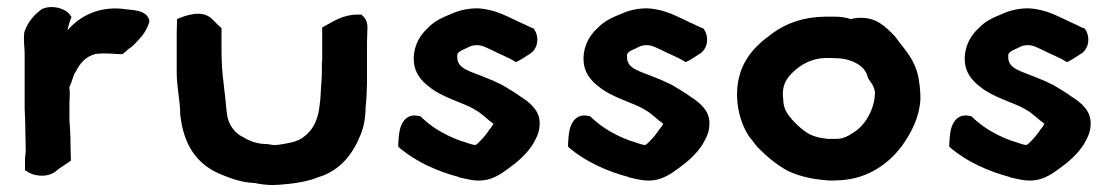

<svg xmlns="http://www.w3.org/2000/svg" viewBox="-20 -519 3201 553"><path d="M50 -426C47 -400 51 -383 51 -366V-206C52 -184 53 -165 53 -143C53 -126 54 -108 54 -94V-93C55 -85 53 -74 52 -63V-29C64 -20 79 -13 102 -13C117 -13 131 -18 140 -25L151 -34C161 -41 174 -49 184 -56V-63C184 -78 183 -95 183 -109C183 -119 183 -129 182 -140C182 -154 180 -164 180 -176V-223C181 -235 181 -247 181 -256V-258L180 -260V-269C188 -283 191 -305 198 -312C209 -335 227 -358 258 -364C289 -367 313 -363 327 -363H333C340 -368 345 -374 353 -380H354C363 -387 370 -394 377 -402C390 -415 404 -434 410 -456V-460C404 -491 357 -490 346 -492H345C269 -504 210 -474 174 -431C177 -444 181 -459 186 -470L181 -477C168 -495 130 -506 101 -493L100 -492L98 -491C78 -476 60 -455 51 -429L50 -427Z M489 -310C489 -267 499 -228 499 -192V-190C508 -106 543 -49 611 -19C637 -8 665 3 698 7H700C703 7 705 8 713 8C726 11 748 14 765 14C774 14 780 13 785 13H786C827 10 866 4 898 -9C960 -28 997 -76 1019 -132C1028 -154 1033 -181 1033 -211C1036 -232 1036 -255 1037 -279V-397C1037 -408 1038 -417 1038 -430C1039 -442 1039 -461 1025 -473L1021 -477H1015C965 -478 936 -454 908 -440V-351C908 -345 908 -341 907 -338V-312C907 -292 905 -278 904 -257L903 -238C902 -231 902 -224 901 -220V-219C896 -167 876 -135 841 -116C825 -109 808 -106 782 -102C778 -102 772 -101 769 -101C769 -101 767 -102 762 -102L751 -104H750C720 -104 698 -113 679 -125H678C658 -136 642 -154 635 -182C631 -205 630 -234 626 -261L624 -280C620 -308 618 -342 618 -375V-438C611 -444 607 -448 599 -456L591 -464C562 -493 513 -474 490 -464L489 -427Z M1127 -97 1132 -92C1179 -53 1238 -26 1302 -9V-8H1303C1322 -4 1348 4 1374 0C1401 -3 1426 -20 1442 -32C1469 -51 1497 -75 1515 -104C1524 -120 1532 -134 1534 -155V-158C1538 -199 1506 -224 1479 -241C1463 -253 1443 -264 1427 -274L1426 -275H1425C1409 -283 1395 -289 1380 -295C1335 -314 1297 -320 1297 -354V-355C1295 -367 1304 -372 1323 -380L1324 -381H1325C1332 -385 1341 -389 1353 -389C1369 -389 1378 -383 1396 -375C1416 -364 1443 -355 1466 -340C1481 -347 1491 -354 1503 -362C1530 -376 1535 -413 1517 -437C1504 -441 1496 -447 1479 -454C1443 -470 1409 -492 1356 -495H1355C1327 -495 1302 -489 1282 -480C1256 -469 1232 -460 1211 -437C1182 -411 1169 -374 1172 -341C1174 -311 1192 -287 1215 -270C1253 -238 1313 -224 1347 -204V-203H1348C1366 -194 1383 -175 1401 -163C1401 -161 1394 -150 1388 -144V-143C1380 -132 1374 -124 1364 -114C1354 -104 1352 -100 1344 -102C1333 -104 1320 -110 1305 -114C1281 -123 1256 -134 1227 -154C1213 -164 1201 -174 1191 -184L1186 -185C1152 -193 1137 -167 1132 -147C1128 -131 1128 -114 1127 -103Z M1616 -97 1621 -92C1668 -53 1727 -26 1791 -9V-8H1792C1811 -4 1837 4 1863 0C1890 -3 1915 -20 1931 -32C1958 -51 1986 -75 2004 -104C2013 -120 2021 -134 2023 -155V-158C2027 -199 1995 -224 1968 -241C1952 -253 1932 -264 1916 -274L1915 -275H1914C1898 -283 1884 -289 1869 -295C1824 -314 1786 -320 1786 -354V-355C1784 -367 1793 -372 1812 -380L1813 -381H1814C1821 -385 1830 -389 1842 -389C1858 -389 1867 -383 1885 -375C1905 -364 1932 -355 1955 -340C1970 -347 1980 -354 1992 -362C2019 -376 2024 -413 2006 -437C1993 -441 1985 -447 1968 -454C1932 -470 1898 -492 1845 -495H1844C1816 -495 1791 -489 1771 -480C1745 -469 1721 -460 1700 -437C1671 -411 1658 -374 1661 -341C1663 -311 1681 -287 1704 -270C1742 -238 1802 -224 1836 -204V-203H1837C1855 -194 1872 -175 1890 -163C1890 -161 1883 -150 1877 -144V-143C1869 -132 1863 -124 1853 -114C1843 -104 1841 -100 1833 -102C1822 -104 1809 -110 1794 -114C1770 -123 1745 -134 1716 -154C1702 -164 1690 -174 1680 -184L1675 -185C1641 -193 1626 -167 1621 -147C1617 -131 1617 -114 1616 -103Z M2132 -351C2087 -283 2098 -185 2138 -125C2146 -117 2152 -106 2159 -99V-98C2184 -73 2214 -45 2251 -26C2283 -11 2320 -3 2357 0H2358C2362 0 2363 0 2365 1H2379C2388 1 2395 0 2401 0H2402C2481 -5 2540 -48 2578 -99C2605 -137 2628 -181 2631 -233V-234C2631 -251 2630 -266 2627 -285C2619 -347 2583 -378 2558 -414C2544 -428 2532 -441 2515 -452C2489 -469 2457 -471 2430 -464C2418 -468 2403 -471 2385 -471H2355C2294 -470 2243 -452 2202 -421C2175 -401 2150 -380 2132 -351ZM2236 -231V-233C2229 -279 2252 -304 2283 -327C2303 -341 2327 -351 2357 -352H2368C2377 -352 2385 -351 2397 -351C2438 -348 2474 -326 2479 -297L2480 -294C2490 -279 2498 -271 2500 -253C2500 -241 2498 -227 2495 -217C2485 -183 2465 -155 2441 -139C2424 -128 2410 -119 2389 -119H2364C2336 -122 2315 -128 2298 -141C2282 -153 2273 -162 2260 -176V-177C2247 -190 2236 -209 2236 -231Z M2714 -97 2719 -92C2766 -53 2825 -26 2889 -9V-8H2890C2909 -4 2935 4 2961 0C2988 -3 3013 -20 3029 -32C3056 -51 3084 -75 3102 -104C3111 -120 3119 -134 3121 -155V-158C3125 -199 3093 -224 3066 -241C3050 -253 3030 -264 3014 -274L3013 -275H3012C2996 -283 2982 -289 2967 -295C2922 -314 2884 -320 2884 -354V-355C2882 -367 2891 -372 2910 -380L2911 -381H2912C2919 -385 2928 -389 2940 -389C2956 -389 2965 -383 2983 -375C3003 -364 3030 -355 3053 -340C3068 -347 3078 -354 3090 -362C3117 -376 3122 -413 3104 -437C3091 -441 3083 -447 3066 -454C3030 -470 2996 -492 2943 -495H2942C2914 -495 2889 -489 2869 -480C2843 -469 2819 -460 2798 -437C2769 -411 2756 -374 2759 -341C2761 -311 2779 -287 2802 -270C2840 -238 2900 -224 2934 -204V-203H2935C2953 -194 2970 -175 2988 -163C2988 -161 2981 -150 2975 -144V-143C2967 -132 2961 -124 2951 -114C2941 -104 2939 -100 2931 -102C2920 -104 2907 -110 2892 -114C2868 -123 2843 -134 2814 -154C2800 -164 2788 -174 2778 -184L2773 -185C2739 -193 2724 -167 2719 -147C2715 -131 2715 -114 2714 -103Z"/></svg>

Font: Hussar Pisanka
Style: Bd
Weight: 700
Designer: Robert Jablonski
Foundry: Cannot Into Space Fonts
Version: Version 1.070